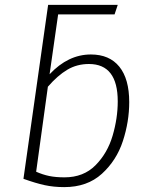

<svg xmlns="http://www.w3.org/2000/svg" viewBox="-20 -755 609 786"><path d="M509 -337Q509 -257 483 -177.5Q457 -98 397 -43.5Q337 11 243 11Q200 11 163 3Q126 -5 76 -23L177 -735H462L449 -696H218L183 -451Q259 -532 352 -532Q428 -532 468.5 -482Q509 -432 509 -337ZM462 -340Q462 -493 344 -493Q295 -493 255.5 -469.5Q216 -446 176 -400L128 -52Q155 -40 181.5 -34.5Q208 -29 244 -29Q322 -29 371 -78.5Q420 -128 441 -199.5Q462 -271 462 -340Z"/></svg>

Font: Fira Sans ExtraLight
Style: Italic
Weight: 275
Italic angle: -8°
Designer: Carrois Corporate & Edenspiekermann AG
Foundry: Carrois Corporate GbR & Edenspiekermann AG
Version: Version 4.203